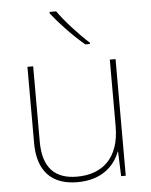

<svg xmlns="http://www.w3.org/2000/svg" viewBox="-54 -811 682 866"><g transform="rotate(-5 286.5 -378.0)"><path d="M233 -766H203V-759C238 -714 298 -650 351 -606H372V-612C327 -652 262 -723 233 -766ZM481 -528H455V-226C455 -82 377 -15 262 -15C163 -15 108 -68 108 -186V-528H82V-182C82 -57 144 10 262 10C374 10 431 -50 454 -111H456L460 0H481Z"/></g></svg>

Font: Noto Sans Gurmukhi Thin
Style: Regular
Weight: 100
Designer: Jelle Bosma - Monotype Design Team
Foundry: Monotype Imaging Inc.
Version: Version 2.004